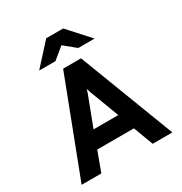

<svg xmlns="http://www.w3.org/2000/svg" viewBox="-208 -1073 1158 1224"><g transform="rotate(-30 371.0 -461.0)"><path d="M560.1 0 505.9 -145H235.8L182.1 0H37.1L305.2 -700.2H437L705.1 0ZM393.1 -450.2Q387.7 -462.9 381.6 -480.5Q375.5 -498 371.1 -513.2Q367.2 -498 360.8 -480.5Q354.5 -462.9 349.1 -450.2L279.8 -268.1H461.9ZM454.6 -766.1 370.6 -835 286.6 -766.1H167L308.6 -921.9H433.6L574.7 -766.1Z"/></g></svg>

Font: Overpass
Style: Bold
Weight: 700
Designer: Delve Withrington
Foundry: Delve Fonts
Version: Version 1.001